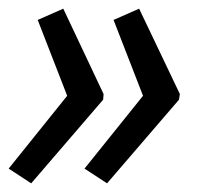

<svg xmlns="http://www.w3.org/2000/svg" viewBox="-27 -484 467 443"><path d="M220 -61 386 -254 388 -267 294 -464 235 -438 303 -263 168 -95ZM45 -61 211 -254 212 -267 119 -464 60 -438 128 -263 -7 -95Z"/></svg>

Font: Noto Sans ExtraCondensed
Style: Italic
Weight: 400
Width: 2
Italic angle: -12°
Designer: Monotype Design Team
Foundry: Monotype Imaging Inc.
Version: Version 2.013